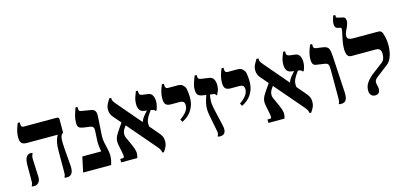

<svg xmlns="http://www.w3.org/2000/svg" viewBox="-68 -1277 3742 1766"><g transform="rotate(-15 1803.0 -394.5)"><path d="M399 4Q393 4 387 3.5Q381 3 376 2V-6Q383 -17 384 -29Q385 -41 385 -75V-250Q385 -301 392 -331.5Q399 -362 406.5 -377Q414 -392 416 -395V-397H123Q88 -397 73 -412.5Q58 -428 58 -467Q58 -499 65 -526Q72 -553 79.5 -572Q87 -591 89 -597H108V-586Q108 -565 114 -557.5Q120 -550 135 -550H447Q469 -550 469 -530V-404L462 -398Q445 -384 442 -352Q439 -320 443 -268L457 -89Q460 -43 445.5 -19.5Q431 4 399 4ZM86 4Q74 4 64 2V-6Q67 -10 70.5 -19Q74 -28 74 -51V-194Q74 -251 89.5 -274.5Q105 -298 132 -298Q136 -298 139.5 -297.5Q143 -297 148 -295V-288Q144 -283 140 -270.5Q136 -258 137 -238L144 -73Q146 -35 128.5 -15.5Q111 4 86 4Z M552 0 583 -145H763Q760 -160 757.5 -178Q755 -196 753.5 -218Q752 -240 754 -266L758 -339Q760 -365 752 -376.5Q744 -388 721 -391L657 -400Q631 -404 619 -415.5Q607 -427 607 -460Q607 -497 617.5 -532Q628 -567 639 -597H658V-581Q658 -567 663 -560Q668 -553 685 -551L765 -538Q795 -534 807.5 -517.5Q820 -501 817 -460L806 -285Q804 -250 811 -216.5Q818 -183 826 -150.5Q834 -118 834 -86Q834 -60 828.5 -36.5Q823 -13 819 0Z M1304 11Q1303 4 1298.5 -10.5Q1294 -25 1274 -48L948 -428Q936 -441 929 -459.5Q922 -478 922 -498Q922 -530 936.5 -556Q951 -582 960 -597H979V-589Q979 -572 988.5 -558.5Q998 -545 1007 -535L1316 -173Q1330 -158 1342.5 -137Q1355 -116 1355 -84Q1355 -52 1342.5 -28.5Q1330 -5 1318 11ZM914 0V-33H937Q950 -33 951.5 -46Q953 -59 945 -95L934 -150Q927 -181 928.5 -202.5Q930 -224 941.5 -246.5Q953 -269 977 -303L1020 -365L1049 -329L1023 -291Q1011 -273 1008.5 -251.5Q1006 -230 1013 -214L1054 -123Q1071 -85 1074.5 -58Q1078 -31 1067 0ZM1250 -241 1201 -297Q1201 -310 1211 -329Q1221 -348 1235 -364L1270 -404L1304 -399L1276 -359Q1262 -338 1254.5 -319.5Q1247 -301 1246.5 -282.5Q1246 -264 1250 -241ZM1341 -376Q1337 -385 1328 -388.5Q1319 -392 1296 -396L1241 -403Q1209 -408 1197 -430Q1185 -452 1185 -481Q1185 -519 1197 -552Q1209 -585 1214 -597H1233V-581Q1233 -566 1240.5 -559.5Q1248 -553 1263 -550L1317 -543Q1346 -539 1358 -514.5Q1370 -490 1370 -460Q1370 -436 1364 -413.5Q1358 -391 1351 -376Z M1555 -214 1542 -240Q1581 -266 1602.5 -294.5Q1624 -323 1624 -353Q1624 -376 1613.5 -386.5Q1603 -397 1575 -397H1496Q1461 -397 1446 -412.5Q1431 -428 1431 -467Q1431 -499 1437.5 -525.5Q1444 -552 1451.5 -571Q1459 -590 1462 -597H1481V-578Q1481 -567 1487 -558.5Q1493 -550 1508 -550H1597Q1632 -550 1647.5 -534.5Q1663 -519 1667 -510Q1671 -502 1673.5 -486.5Q1676 -471 1678 -452.5Q1680 -434 1680 -417Q1680 -364 1664.5 -327.5Q1649 -291 1627.5 -267.5Q1606 -244 1585.5 -231.5Q1565 -219 1555 -214Z M1859 4Q1853 4 1846.5 3.5Q1840 3 1835 2V-6Q1839 -11 1842 -24Q1845 -37 1836 -75L1809 -214Q1803 -247 1803.5 -275.5Q1804 -304 1812 -335Q1820 -366 1834 -405L1866 -400Q1861 -379 1858 -343.5Q1855 -308 1864 -265L1904 -89Q1915 -44 1903 -20Q1891 4 1859 4ZM1918 -370Q1917 -375 1914 -380Q1911 -385 1901 -386L1795 -402Q1762 -408 1751 -424Q1740 -440 1740 -470Q1740 -498 1747 -523Q1754 -548 1762 -567.5Q1770 -587 1774 -597H1793V-583Q1793 -568 1800 -561Q1807 -554 1822 -552L1894 -542Q1927 -538 1939.5 -514Q1952 -490 1952 -460Q1952 -427 1942 -403Q1932 -379 1927 -370Z M2123 -214 2110 -240Q2149 -266 2170.5 -294.5Q2192 -323 2192 -353Q2192 -376 2181.5 -386.5Q2171 -397 2143 -397H2064Q2029 -397 2014 -412.5Q1999 -428 1999 -467Q1999 -499 2005.5 -525.5Q2012 -552 2019.5 -571Q2027 -590 2030 -597H2049V-578Q2049 -567 2055 -558.5Q2061 -550 2076 -550H2165Q2200 -550 2215.5 -534.5Q2231 -519 2235 -510Q2239 -502 2241.5 -486.5Q2244 -471 2246 -452.5Q2248 -434 2248 -417Q2248 -364 2232.5 -327.5Q2217 -291 2195.5 -267.5Q2174 -244 2153.5 -231.5Q2133 -219 2123 -214Z M2706 11Q2705 4 2700.5 -10.5Q2696 -25 2676 -48L2350 -428Q2338 -441 2331 -459.5Q2324 -478 2324 -498Q2324 -530 2338.5 -556Q2353 -582 2362 -597H2381V-589Q2381 -572 2390.5 -558.5Q2400 -545 2409 -535L2718 -173Q2732 -158 2744.5 -137Q2757 -116 2757 -84Q2757 -52 2744.5 -28.5Q2732 -5 2720 11ZM2316 0V-33H2339Q2352 -33 2353.5 -46Q2355 -59 2347 -95L2336 -150Q2329 -181 2330.5 -202.5Q2332 -224 2343.5 -246.5Q2355 -269 2379 -303L2422 -365L2451 -329L2425 -291Q2413 -273 2410.5 -251.5Q2408 -230 2415 -214L2456 -123Q2473 -85 2476.5 -58Q2480 -31 2469 0ZM2652 -241 2603 -297Q2603 -310 2613 -329Q2623 -348 2637 -364L2672 -404L2706 -399L2678 -359Q2664 -338 2656.5 -319.5Q2649 -301 2648.5 -282.5Q2648 -264 2652 -241ZM2743 -376Q2739 -385 2730 -388.5Q2721 -392 2698 -396L2643 -403Q2611 -408 2599 -430Q2587 -452 2587 -481Q2587 -519 2599 -552Q2611 -585 2616 -597H2635V-581Q2635 -566 2642.5 -559.5Q2650 -553 2665 -550L2719 -543Q2748 -539 2760 -514.5Q2772 -490 2772 -460Q2772 -436 2766 -413.5Q2760 -391 2753 -376Z M3011 4Q3005 4 2999 3.5Q2993 3 2988 2V-6Q2993 -13 2995 -25Q2997 -37 2997 -75V-319Q2997 -362 2989.5 -375Q2982 -388 2954 -392L2879 -403Q2856 -406 2848 -422Q2840 -438 2840 -463Q2840 -491 2846.5 -518.5Q2853 -546 2861.5 -567.5Q2870 -589 2873 -597H2892V-585Q2892 -569 2897 -561Q2902 -553 2917 -551L2982 -542Q3024 -536 3034.5 -511Q3045 -486 3047 -439L3067 -89Q3069 -41 3056 -18.5Q3043 4 3011 4Z M3332 10Q3307 10 3293 -6.5Q3279 -23 3279 -52Q3279 -94 3305 -128.5Q3331 -163 3365 -189L3463 -263Q3481 -277 3488 -296.5Q3495 -316 3495 -339Q3495 -366 3485 -381.5Q3475 -397 3441 -397H3213Q3185 -397 3174.5 -419.5Q3164 -442 3164 -478Q3164 -505 3168 -533Q3172 -561 3178 -586.5Q3184 -612 3188 -631.5Q3192 -651 3192 -661Q3192 -669 3189 -671.5Q3186 -674 3180 -675L3156 -680Q3145 -682 3137.5 -692.5Q3130 -703 3130 -724Q3130 -748 3137.5 -769.5Q3145 -791 3148 -800H3167V-785Q3167 -774 3180 -771L3228 -760Q3248 -756 3252 -742Q3256 -728 3256 -722Q3256 -699 3245.5 -675Q3235 -651 3224.5 -629Q3214 -607 3214 -586Q3214 -565 3229 -557.5Q3244 -550 3270 -550H3510Q3526 -550 3534.5 -543Q3543 -536 3547 -526Q3552 -515 3560 -483Q3568 -451 3568 -405Q3568 -378 3563 -345.5Q3558 -313 3544 -282Q3530 -251 3502 -230L3400 -152Q3382 -139 3375 -127Q3368 -115 3368 -105Q3368 -91 3373 -74.5Q3378 -58 3378 -40Q3378 -18 3366.5 -4Q3355 10 3332 10Z"/></g></svg>

Font: Frank Ruhl Libre SemiBold
Style: Regular
Weight: 600
Designer: Yanek Iontef
Foundry: Fontef
Version: Version 6.003;gftools[0.9.30]